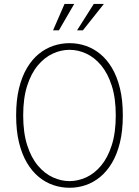

<svg xmlns="http://www.w3.org/2000/svg" viewBox="-20 -920 690 952"><path d="M325 11Q284 11 245 -2Q206 -15 172.5 -42.5Q139 -70 113.8 -112.5Q88.5 -155 74.2 -213.5Q60 -272 60 -348Q60 -423.5 74.2 -482Q88.5 -540.5 113.8 -583Q139 -625.5 172.5 -652.8Q206 -680 245 -693Q284 -706 325 -706Q366 -706 404.5 -693Q443 -680 476.5 -652.8Q510 -625.5 535.2 -583Q560.5 -540.5 574.8 -482Q589 -423.5 589 -348Q589 -272 574.8 -213.5Q560.5 -155 535.2 -112.5Q510 -70 476.5 -42.5Q443 -15 404.5 -2Q366 11 325 11ZM325 -22Q367 -22 407.8 -40.8Q448.5 -59.5 481.5 -99Q514.5 -138.5 534.2 -200.2Q554 -262 554 -348Q554 -433.5 534.2 -495Q514.5 -556.5 481.5 -596Q448.5 -635.5 407.8 -654.2Q367 -673 325 -673Q282.5 -673 241.8 -654.2Q201 -635.5 167.8 -596Q134.5 -556.5 114.8 -495Q95 -433.5 95 -348Q95 -262 114.8 -200.2Q134.5 -138.5 167.8 -99Q201 -59.5 241.8 -40.8Q282.5 -22 325 -22ZM362 -769.5 445 -900.5H495L391 -769.5ZM243 -769.5 300 -900.5H348L272 -769.5Z"/></svg>

Font: Trispace Thin
Style: Regular
Weight: 100
Designer: Tyler Finck
Foundry: Etcetera Type Company
Version: Version 1.210